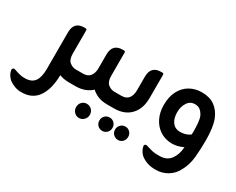

<svg xmlns="http://www.w3.org/2000/svg" viewBox="-170 -721 1565 1272"><g transform="rotate(30 612.5 -85.0)"><path d="M283 -97H318V0H285Q263 0 245 -3.5Q227 -7 212 -13Q210 95 168 155Q126 215 42 214Q16 214 -7 205.5Q-30 197 -50 183Q-64 171 -74 155Q-84 139 -87 120Q-88 113 -84 108Q-80 103 -73 103Q-69 103 -65 104.5Q-61 106 -58 107Q-35 115 -16.5 119Q2 123 23 122Q72 120 93 88.5Q114 57 114 -3V-284Q114 -366 192 -366H201Q212 -366 212 -356V-178Q212 -133 234 -115Q256 -97 283 -97Z M577 -97H612V0H579Q534 0 504 -13.5Q474 -27 457 -44Q435 -23 404.5 -11.5Q374 0 335 0H306V-97H337Q373 -97 390.5 -119.5Q408 -142 408 -180V-284Q408 -366 486 -366H495Q506 -366 506 -356V-178Q506 -133 528 -115Q550 -97 577 -97ZM460 63Q482 63 497.5 78.5Q513 94 513 117Q513 139 497.5 155Q482 171 460 171Q438 171 423 155Q408 139 408 117Q408 94 423 78.5Q438 63 460 63Z M629 0H600V-97H631Q667 -97 684.5 -119.5Q702 -142 702 -180V-284Q702 -366 780 -366H789Q800 -366 800 -356V-178Q800 -96 755 -48Q710 0 629 0ZM636 66Q657 66 671.5 80.5Q686 95 686 117Q686 139 671.5 153.5Q657 168 636 168Q615 168 600.5 153.5Q586 139 586 117Q586 95 600.5 80.5Q615 66 636 66ZM757 66Q777 66 791.5 80.5Q806 95 806 117Q806 139 791.5 153.5Q777 168 757 168Q736 168 721 153.5Q706 139 706 117Q706 95 721 80.5Q736 66 757 66Z M1240 -279Q1252 -249 1257.5 -208Q1263 -167 1263 -123Q1263 -58 1257.5 5Q1252 68 1225 118Q1203 164 1161 189.5Q1119 215 1068 214Q1032 214 1004.5 204Q977 194 957 178Q944 166 935.5 151.5Q927 137 924 121Q921 103 938 103Q942 103 946 104.5Q950 106 953 107Q975 114 994.5 118.5Q1014 123 1051 122Q1104 121 1131.5 84Q1159 47 1163 -11Q1138 1 1116.5 5.5Q1095 10 1076 10Q1025 9 986 -16.5Q947 -42 925.5 -86Q904 -130 904 -185Q904 -249 927.5 -293.5Q951 -338 991.5 -361Q1032 -384 1082 -384Q1143 -384 1181.5 -356Q1220 -328 1240 -279ZM1163 -129Q1163 -157 1160.5 -190.5Q1158 -224 1150 -243Q1140 -265 1124 -279Q1108 -293 1082 -293Q1045 -293 1025 -261.5Q1005 -230 1005 -189Q1005 -140 1026.5 -112Q1048 -84 1085 -84Q1107 -84 1127 -90Q1147 -96 1162 -108Q1162 -113 1162.5 -118Q1163 -123 1163 -129Z"/></g></svg>

Font: Zain
Style: Bold
Weight: 700
Designer: Zain,Boutros
Foundry: Mobile Telecommunications Company (Zain), 2024
Version: Version 1.50; ttfautohint (v1.8.4)